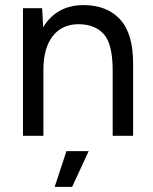

<svg xmlns="http://www.w3.org/2000/svg" viewBox="-20 -532 598 752"><path d="M70 -500H145L150 -408V0H70ZM421.3 -256H501.3V0H421.3ZM288.5 -437.2Q223 -437.5 186.5 -390.5Q150 -343.5 150 -258.5H111Q111 -338 134.1 -394.8Q157.2 -451.5 201.2 -481.8Q245.2 -512 307.2 -512Q399.2 -512 450.7 -455.7Q502.2 -399.3 501.3 -280.2V-256H421.3Q421.3 -359 386.9 -397.9Q352.5 -436.8 288.5 -437.2ZM240.2 60H327.3L262.5 200H194.2Z"/></svg>

Font: Oak Sans Light
Style: Regular
Weight: 400
Designer: Erik Kennedy, Walven
Foundry: Erik Kennedy, Walven
Version: Version 1.100;Glyphs 3.1.2 (3151)